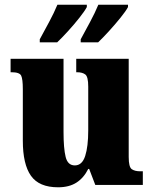

<svg xmlns="http://www.w3.org/2000/svg" viewBox="-20 -786 651 816"><path d="M227 10Q146 10 111.5 -39Q77 -88 77 -188V-407Q77 -450 70 -464.5Q63 -479 29 -479H25V-536H250V-226Q250 -155 259 -119Q268 -83 298 -83Q329 -83 342 -123Q355 -163 355 -232V-418Q355 -460 342.5 -469.5Q330 -479 307 -479H304V-536H527V-119Q527 -76 540 -67Q553 -58 576 -58H587V0H385L359 -68H355Q336 -30 305 -10Q274 10 227 10ZM323 -619Q341 -652 362.5 -692Q384 -732 398 -766H524V-756Q515 -739 492 -710.5Q469 -682 443 -653.5Q417 -625 397 -606H323ZM149 -619Q167 -652 188.5 -692Q210 -732 224 -766H349V-756Q340 -739 317.5 -710.5Q295 -682 269 -653.5Q243 -625 223 -606H149Z"/></svg>

Font: Noto Serif Tamil Condensed Black
Style: Italic
Weight: 900
Width: 3
Italic angle: -12°
Designer: Indian Type Foundry, Tom Grace, and the Monotype Design Team
Foundry: Monotype Imaging Inc.
Version: Version 2.003; ttfautohint (v1.8.4.7-5d5b)